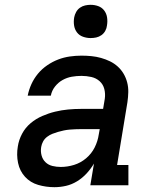

<svg xmlns="http://www.w3.org/2000/svg" viewBox="-20 -769 640 797"><path d="M206 8Q171 8 138.5 -1.5Q106 -11 84 -35Q62 -59 55 -92.5Q48 -126 54 -161Q58 -188 71.5 -213.5Q85 -239 107 -257.5Q129 -276 155.5 -287.5Q182 -299 209 -305.5Q236 -312 263 -314.5Q290 -317 317 -317H408L415 -359Q418 -380 413 -399.5Q408 -419 393.5 -432Q379 -445 359 -449.5Q339 -454 318 -454Q298 -454 278 -450.5Q258 -447 240 -437Q222 -427 208.5 -410Q195 -393 191 -372H95Q100 -397 110.5 -420Q121 -443 137.5 -463Q154 -483 176 -498Q198 -513 221.5 -522Q245 -531 269.5 -534.5Q294 -538 318 -538Q339 -538 359.5 -536Q380 -534 399.5 -528.5Q419 -523 436.5 -514.5Q454 -506 468.5 -493Q483 -480 493 -463Q503 -446 508 -426.5Q513 -407 512.5 -386.5Q512 -366 509 -345L466 -84H513V0H355L370 -90Q357 -68 339.5 -49Q322 -30 300 -16.5Q278 -3 254 2.5Q230 8 206 8ZM232 -76Q260 -76 287.5 -84.5Q315 -93 337.5 -112Q360 -131 373 -157Q386 -183 390 -211L394 -233H317Q305 -233 293 -232.5Q281 -232 269 -231Q257 -230 245 -227.5Q233 -225 221 -221.5Q209 -218 197.5 -213.5Q186 -209 175.5 -201Q165 -193 159 -182Q153 -171 151 -159Q148 -141 152.5 -124Q157 -107 169 -95.5Q181 -84 198 -80Q215 -76 232 -76ZM356 -611Q340 -611 324.5 -616.5Q309 -622 299.5 -634.5Q290 -647 287.5 -663.5Q285 -680 288 -697Q290 -708 296 -719Q302 -730 312 -737Q322 -744 333.5 -746.5Q345 -749 356 -749Q373 -749 388 -743.5Q403 -738 412.5 -725.5Q422 -713 424.5 -696.5Q427 -680 424 -663Q423 -652 417 -641Q411 -630 401 -623Q391 -616 379.5 -613.5Q368 -611 356 -611Z"/></svg>

Font: Iosevka Curly Slab MdExObl
Style: Regular
Weight: 500
Width: 7
Italic angle: -9°
Monospace: yes
Designer: Belleve Invis
Foundry: Belleve Invis
Version: Version 11.1.0; ttfautohint (v1.8.3)